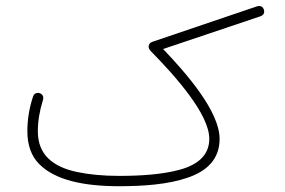

<svg xmlns="http://www.w3.org/2000/svg" viewBox="-20 -624 970 654"><path d="M73.2 -177.2C73.2 -129.4 86.9 -91.8 113.8 -64.9C168 -10.3 265.1 10.3 385.7 10.3C467.8 10.3 552.2 4.4 618.7 -18.6C685.1 -41 728 -82 728 -150.9C728 -243.2 618.7 -370.1 535.6 -457L866.7 -568.4C875.5 -571.3 879.9 -576.7 879.9 -584C879.9 -586.4 879.4 -588.4 878.9 -590.8C876.5 -599.1 871.1 -603.5 863.8 -603.5C860.8 -603.5 857.9 -603 854.5 -602.1L500 -481.9C490.7 -479 486.3 -473.1 486.3 -464.4C486.3 -459.5 489.3 -454.1 495.6 -447.8C576.7 -365.2 692.9 -235.4 692.9 -151.4C692.9 -94.7 652.8 -62.5 592.3 -45.9C531.7 -29.3 456.5 -24.9 385.7 -24.9C332 -24.9 284.2 -29.3 242.7 -38.1C159.2 -55.7 108.9 -97.7 108.9 -176.3C108.9 -210.9 114.7 -246.1 126 -282.2C127 -285.2 127.4 -288.1 127.4 -290.5C127.4 -297.9 124 -302.7 116.7 -306.2C114.3 -307.1 111.8 -307.6 109.4 -307.6C105 -307.6 96.7 -306.2 92.8 -295.9C79.6 -256.3 73.2 -216.8 73.2 -177.2Z"/></svg>

Font: Mikhak ExtraLight
Style: Regular
Weight: 200
Designer: Amin Abedi
Version: Version 3.2